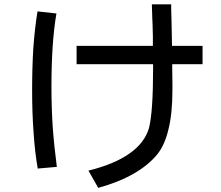

<svg xmlns="http://www.w3.org/2000/svg" viewBox="-20 -825 1040 902"><path d="M699.2 -523.4Q699.2 -518.6 699.2 -502.9Q699.2 -400.4 694.3 -330.1Q689.5 -260.7 679.7 -222.7Q659.2 -153.3 587.9 -103.5Q517.6 -53.7 395.5 -23.4Q411.1 3.9 441.4 57.6Q537.1 31.2 605.5 -7.8Q674.8 -46.9 717.8 -98.6Q753.9 -142.6 771.5 -217.8Q790 -293 790 -400.4Q790 -409.2 790 -434.6Q789.1 -460.9 789.1 -503.9Q789.1 -510.7 789.1 -523.4Q824.2 -523.4 931.6 -523.4Q931.6 -544.9 931.6 -609.4Q895.5 -609.4 788.1 -609.4Q788.1 -622.1 787.1 -661.1Q787.1 -673.8 786.1 -711.9Q785.2 -730.5 784.2 -786.1Q784.2 -791 784.2 -804.7Q761.7 -804.7 693.4 -804.7Q694.3 -780.3 695.3 -743.2Q697.3 -706.1 698.2 -655.3Q698.2 -639.6 698.2 -609.4Q608.4 -609.4 339.8 -609.4Q339.8 -587.9 339.8 -523.4Q429.7 -523.4 699.2 -523.4ZM247.1 -41Q234.4 -136.7 227.5 -230.5Q221.7 -324.2 221.7 -416Q221.7 -521.5 227.5 -607.4Q233.4 -694.3 245.1 -761.7Q215.8 -764.6 156.2 -771.5Q143.6 -694.3 136.7 -601.6Q130.9 -507.8 130.9 -401.4Q130.9 -294.9 137.7 -203.1Q143.6 -111.3 157.2 -33.2Q187.5 -36.1 247.1 -41Z"/></svg>

Font: Aptus Gothic JP
Style: Medium
Weight: 400
Designer: Fuminori Ogawa / Motoya
Version: Version 1